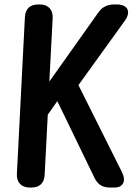

<svg xmlns="http://www.w3.org/2000/svg" viewBox="-20 -806 615 864"><path d="M181 -20 195 -290 238 -351 405 -6C420 25 442 38 475 38H495C535 38 549 8 528 -33L333 -423L542 -713C571 -754 555 -786 505 -786H495C463 -786 440 -775 422 -749L202 -439L217 -724C219 -763 197 -786 158 -786H153C115 -786 94 -767 92 -728L56 -24C54 15 76 38 115 38H120C158 38 179 19 181 -20Z"/></svg>

Font: 寒蝉团圆体 Round
Style: Regular
Weight: 500
Designer: 寒蝉字型
Version: Version 2.700;Glyphs 3.1.1 (3135)